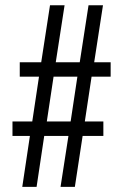

<svg xmlns="http://www.w3.org/2000/svg" viewBox="-20 -719 482 751"><path d="M67.1 12 97 -187.4H28.8V-243.9H106.2L132.5 -419H57.3V-475.4H141.2L175.6 -698.5H232.6L198.1 -475.4H291.9L326.3 -698.5H382.8L348.4 -475.4H412.8V-419H338.2L311.8 -243.9H384.3V-187.4H303.2L272.8 12H216.8L247.7 -187.4H153L123.1 12ZM163.1 -243.9H256.3L282.7 -419H189.5Z"/></svg>

Font: Archivo SemiBold ExtraCondensed
Style: Regular
Weight: 600
Width: 2
Version: Version 2.001